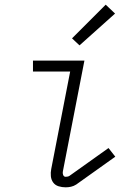

<svg xmlns="http://www.w3.org/2000/svg" viewBox="-20 -789 590 821"><path d="M261 12Q245 12 230.5 7.5Q216 3 207.5 -8.5Q199 -20 197.5 -35.5Q196 -51 199 -66L280 -483H121V-530H341L249 -57Q247 -49 250 -41Q253 -33 261 -33Q265 -33 269.5 -34Q274 -35 277 -37L444 -156L473 -119L306 0Q295 7 283.5 9.5Q272 12 261 12ZM320 -595 288 -625 432 -769 472 -731Z"/></svg>

Font: Lode Dark
Style: Italic
Weight: 400
Italic angle: -11°
Monospace: yes
Designer: Belleve Invis
Foundry: Belleve Invis
Version: Version 29.2.0; ttfautohint (v1.8.3)